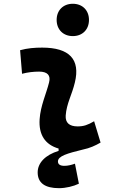

<svg xmlns="http://www.w3.org/2000/svg" viewBox="-20 -776 626 1003"><path d="M288.6 207C323.2 207 363.8 197.3 392.1 183.6L371.6 79.1C352.5 85.9 334 90.3 316.4 90.3C293.9 90.3 282.7 82.5 282.7 67.4C282.7 39.1 331.1 25.4 414.6 4.9C448.7 -2 477.5 -15.1 505.4 -31.2L471.7 -142.6C438 -123 417.5 -115.7 385.3 -115.7C342.3 -115.7 320.8 -134.8 323.2 -172.4C327.6 -234.9 356 -281.2 371.1 -345.2C400.4 -465.3 343.3 -527.3 200.2 -527.3C161.6 -527.3 123 -524.4 85 -513.7L95.2 -390.6C125 -398.4 154.8 -401.9 184.6 -401.9C228 -401.9 246.1 -382.3 236.3 -345.2C222.2 -288.1 191.4 -222.7 187 -153.3C181.6 -72.3 215.3 -20.5 286.1 0V12.2C217.3 33.2 176.8 74.7 176.8 124.5C176.8 179.7 214.8 207 288.6 207ZM360.4 -587.4C410.6 -587.4 444.8 -621.6 444.8 -671.9C444.8 -722.2 410.6 -756.3 360.4 -756.3C310.1 -756.3 275.9 -722.2 275.9 -671.9C275.9 -621.6 310.1 -587.4 360.4 -587.4Z"/></svg>

Font: Cascadia Code
Style: Bold Italic
Weight: 700
Italic angle: -10°
Monospace: yes
Designer: Aaron Bell
Foundry: Saja Typeworks
Version: Version 2404.023